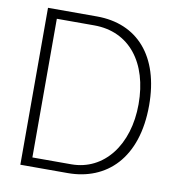

<svg xmlns="http://www.w3.org/2000/svg" viewBox="-81 -796 810 870"><g transform="rotate(10 324.0 -361.0)"><path d="M290 -680C453 -680 550 -553 550 -363C550 -175 447 -42 297 -42H118V-680ZM288 0C466 0 598 -122 598 -366C598 -593 481 -722 295 -722H70V0Z"/></g></svg>

Font: Perun ExtraLight
Style: Regular
Weight: 200
Foundry: Copyright (c) Stefan Peev, Context Ltd, 2016
Version: Version 1.089